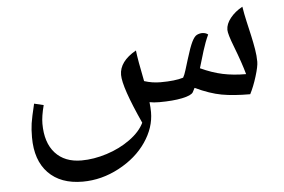

<svg xmlns="http://www.w3.org/2000/svg" viewBox="-51 -462 1294 874"><g transform="rotate(-5 596.0 -25.0)"><path d="M293 339.8Q192.4 339.8 136.2 282Q80.1 224.1 80.1 119.1Q80.1 82.5 84.2 54.9Q88.4 27.3 103 -33.2L146 -22.9Q132.8 27.3 132.8 61Q132.8 147.9 176 195.6Q219.2 243.2 295.9 243.2Q352.1 243.2 411.9 224.1Q471.7 205.1 519 170.9Q566.4 136.7 585.9 96.2Q508.8 -72.8 508.8 -128.9Q508.8 -190.4 585.9 -233.9Q590.8 -190.4 610.8 -91.8Q647 -80.1 685.1 -80.1Q751.5 -80.1 789.1 -91.8Q795.9 -103 802.7 -125.5L817.4 -173.3Q834 -228 845.5 -251.2Q856.9 -274.4 868.2 -280.3Q879.4 -286.1 892.6 -286.6Q908.7 -286.6 919.9 -277.8Q904.8 -245.6 892.6 -206.1Q880.4 -166.5 869.1 -127.9Q921.9 -103.5 970 -93.3Q1018.1 -83 1076.2 -83Q1062 -134.8 1032.2 -211.9Q1008.8 -272 1008.8 -291Q1008.8 -317.9 1030.3 -344.7Q1051.8 -371.6 1085.9 -390.1Q1091.3 -356 1099.1 -322Q1106.9 -288.1 1114.3 -255.4Q1121.6 -222.7 1126.7 -192.1Q1131.8 -161.6 1131.8 -134.8Q1131.8 -113.3 1117.9 -68.4Q1104 -23.4 1086.9 9.8Q1010.3 9.8 956.8 0Q903.3 -9.8 836.9 -41L827.1 -22Q818.8 -7.8 776.4 1Q733.9 9.8 671.9 9.8Q646.5 9.8 627 5.9Q629.9 30.3 629.9 51.8Q629.9 122.6 584.7 188.5Q539.6 254.4 459.5 297.1Q379.4 339.8 293 339.8Z"/></g></svg>

Font: Droid Arabic Naskh Colored
Style: Regular
Weight: 400
Designer: Pascal Zoghbi
Foundry: Ascender Corporation
Version: Version 1.00